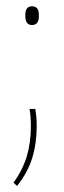

<svg xmlns="http://www.w3.org/2000/svg" viewBox="-20 -466 207 625"><path d="M76 -111.5H95Q96 -104.5 97.8 -89.2Q99.5 -74 99.5 -56Q99.5 0 85.2 47.2Q71 94.5 35.5 139.5L24 128.5Q54 87 67.2 42.8Q80.5 -1.5 80.5 -55.5Q80.5 -70 79.5 -84.2Q78.5 -98.5 76 -111.5ZM84 -384.5Q73.5 -384.5 68 -391.8Q62.5 -399 62.5 -413V-418Q62.5 -432 68 -438.8Q73.5 -445.5 84 -445.5Q95.5 -445.5 101 -438.8Q106.5 -432 106.5 -418V-413Q106.5 -399 101 -391.8Q95.5 -384.5 84 -384.5Z"/></svg>

Font: Anek Malayalam Medium Thin
Style: Regular
Weight: 250
Version: Version 1.003